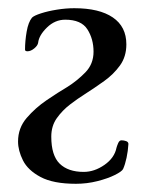

<svg xmlns="http://www.w3.org/2000/svg" viewBox="-20 -434 363 468"><path d="M165 14Q110 14 79 -2.5Q48 -19 36 -43Q24 -67 24 -89Q24 -122 45 -146.5Q66 -171 94 -190Q122 -209 144 -222Q168 -237 188 -257.5Q208 -278 208 -308Q208 -339 193 -362.5Q178 -386 139 -386Q114 -386 94.5 -367Q75 -348 73 -330Q72 -323 63.5 -316Q55 -309 47 -309Q44 -309 42.5 -310Q41 -311 41 -313Q41 -334 45 -357Q49 -380 58 -391Q63 -396 80 -401.5Q97 -407 119 -410.5Q141 -414 161 -414Q222 -414 255 -391.5Q288 -369 288 -326Q288 -296 272.5 -274.5Q257 -253 234 -236.5Q211 -220 186 -204Q170 -194 151 -179.5Q132 -165 118.5 -146Q105 -127 105 -101Q105 -55 125.5 -35Q146 -15 184 -15Q210 -15 234.5 -32Q259 -49 264 -74Q265 -78 268 -85Q271 -92 276 -92Q282 -92 287.5 -90Q293 -88 293 -83Q292 -66 288.5 -49.5Q285 -33 280 -22Q277 -16 260 -7.5Q243 1 217.5 7.5Q192 14 165 14Z"/></svg>

Font: EB Garamond
Style: Italic
Weight: 400
Italic angle: -17.2°
Designer: Georg Duffner and Octavio Pardo
Foundry: Georg Duffner
Version: Version 1.001